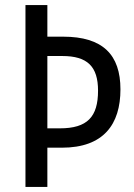

<svg xmlns="http://www.w3.org/2000/svg" viewBox="-20 -734 527 754"><path d="M453 -383C453 -519 384 -590 228 -590H166V-714H80V0H166V-154H223C387 -154 453 -246 453 -383ZM215 -230H166V-514H225C323 -514 365 -473 365 -378C365 -275 323 -230 215 -230Z"/></svg>

Font: Noto Sans Sinhala Condensed
Style: Regular
Weight: 400
Width: 3
Designer: Jelle Bosma - Monotype Design Team
Foundry: Monotype Imaging Inc.
Version: Version 2.006